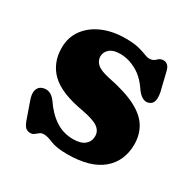

<svg xmlns="http://www.w3.org/2000/svg" viewBox="-119 -614 750 747"><g transform="rotate(30 256.0 -240.0)"><path d="M254.5 -429Q223.5 -429 207.8 -415.2Q192 -401.5 192 -382Q192 -362.5 207.5 -348.5Q223 -334.5 263 -326Q344 -310 391 -285.5Q438 -261 458 -227.2Q478 -193.5 478 -151Q478 -76 425.8 -31.8Q373.5 12.5 269.5 12.5Q221.5 12.5 195.8 1.5Q170 -9.5 154 -9.5Q143 -9.5 135.8 -3.8Q128.5 2 121.5 7.5Q114.5 13 104 13Q91.5 13 83.2 5.5Q75 -2 68 -21L41.5 -96.5Q32 -122.5 36.8 -139.5Q41.5 -156.5 57 -162Q90.5 -174 116 -140Q145.5 -96 181.2 -72.8Q217 -49.5 260.5 -49.5Q295.5 -49.5 312.8 -64.2Q330 -79 330 -102.5Q330 -125.5 310.2 -140Q290.5 -154.5 237.5 -164.5Q134 -182 89.5 -225Q45 -268 45 -336Q45 -382.5 70.2 -417.5Q95.5 -452.5 140.2 -472Q185 -491.5 243 -491.5Q280 -491.5 302.5 -485.8Q325 -480 338.2 -474.5Q351.5 -469 360.5 -469Q377.5 -469 388 -480.2Q398.5 -491.5 413.5 -491.5Q424 -491.5 432.2 -484Q440.5 -476.5 444.5 -458L463.5 -380Q468.5 -357.5 465 -341.2Q461.5 -325 445.5 -319.5Q418.5 -310.5 392 -347Q364 -389.5 328 -409.2Q292 -429 254.5 -429Z"/></g></svg>

Font: Fraunces 9pt Soft
Style: Bold
Weight: 700
Version: Version 1.000;[b76b70a41]